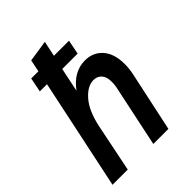

<svg xmlns="http://www.w3.org/2000/svg" viewBox="-211 -839 945 945"><g transform="rotate(-45 261.5 -366.5)"><path d="M82 -578 97 -653H147L160 -716L272 -733L255 -653H360L345 -578H238L212 -453Q268 -529 347 -529Q403 -529 438 -489.5Q473 -450 473 -377Q473 -347 466 -313L399 0H294L360 -313Q363 -325 364.5 -337Q366 -349 366 -361Q366 -396 350 -413.5Q334 -431 308 -431Q266 -431 226 -385.5Q186 -340 167 -251L116 0H10L132 -578Z"/></g></svg>

Font: Radio Canada Condensed Medium
Style: Italic
Weight: 500
Width: 3
Italic angle: -12°
Designer: Charles Daoud, Etienne Aubert Bonn, Alexandre Saumier Demers, Jacques Le Bailly
Foundry: Radio-Canada
Version: Version 2.104; ttfautohint (v1.8.4.7-5d5b);gftools[0.9.28.de